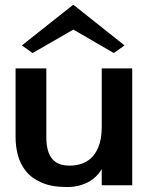

<svg xmlns="http://www.w3.org/2000/svg" viewBox="-20 -748 601 775"><path d="M251 7Q188.2 7 147.4 -11.1Q106.6 -29.1 83.7 -58.3Q60.8 -87.5 51.8 -122.7Q42.9 -157.9 42.9 -192.7V-472H167V-192.5Q167 -158.4 176 -132.9Q184.9 -107.5 205.5 -93.4Q226.1 -79.4 261.4 -79.4Q283.1 -79.4 305.4 -85.8Q327.7 -92.2 346.4 -108.6Q365.2 -125.1 377.5 -155.3Q389.9 -185.4 390.7 -233.1V-472H513.7V-0.2H390.7V-65.7Q377.6 -43.1 357 -26.7Q336.3 -10.4 309.3 -1.7Q282.3 7 251 7ZM111.4 -533.8 68.3 -564.7 274 -727.6H277.7L482.6 -564.7L439.6 -533.8L276 -628.6Z"/></svg>

Font: Panamera Thin
Style: Regular
Weight: 100
Designer: Bastien Sozeau
Foundry: NBR — Bastien Sozeau
Version: Version 3.003;gftools[0.9.33]